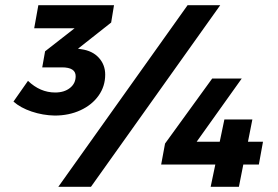

<svg xmlns="http://www.w3.org/2000/svg" viewBox="-20 -721 1071 741"><path d="M409 -634 281 -533 294 -531Q337 -525 361.5 -498Q386 -471 386 -433Q386 -388 360.5 -352Q335 -316 290.5 -295.5Q246 -275 191 -275Q145 -276 102 -290.5Q59 -305 32 -329L88 -409Q135 -364 193 -364Q228 -364 250 -381.5Q272 -399 272 -427Q272 -461 219 -461H143L154 -523L268 -612H112L128 -701H420ZM995 -174 979 -86H919L902 0H793L811 -86H602L617 -167L799 -418H913L739 -174H828L846 -260H954L937 -174ZM331 0H205L704 -701H830Z"/></svg>

Font: TypoPRO Montserrat Alternates
Style: Bold Italic
Weight: 700
Italic angle: -11.3°
Designer: Julieta Ulanovsky
Foundry: Julieta Ulanovsky
Version: Version 6.001